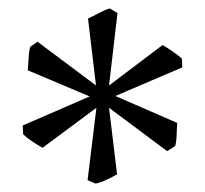

<svg xmlns="http://www.w3.org/2000/svg" viewBox="-20 -783 487 456"><path d="M239 -580 366 -676Q377 -670 390.5 -660.5Q404 -651 412 -644L413 -623L254 -555L401 -491Q400 -479 399.5 -462.5Q399 -446 396 -436L377 -424L239 -527L258 -369Q248 -363 233 -356Q218 -349 207 -347L188 -355L209 -527L81 -432Q70 -438 56 -447.5Q42 -457 35 -464L34 -485L193 -554L46 -616Q47 -628 48 -645.5Q49 -663 52 -672L69 -684L208 -580L189 -739Q200 -744 215 -752Q230 -760 241 -763L259 -752Z"/></svg>

Font: ChillKai
Style: Regular
Weight: 400
Designer: ChillType
Foundry: 寒蝉字型
Version: Version 2.000